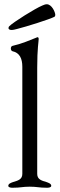

<svg xmlns="http://www.w3.org/2000/svg" viewBox="-20 -880 280 903"><path d="M34 -739C43 -739 53 -742 61 -744C105 -755 213 -789 236 -801C239 -803 240 -807 240 -810C240 -822 224 -860 200 -860C193 -860 186 -857 179 -854C145 -840 43 -776 24 -757C20 -753 20 -750 20 -747C20 -742 27 -739 34 -739ZM39 3C78 3 85 -2 120 -2C155 -2 162 3 201 3C208 3 221 2 221 -6C221 -16 209 -20 198 -24C178 -30 155 -35 155 -62V-562C155 -652 162 -686 162 -698C162 -701 160 -705 157 -705C155 -705 153 -704 151 -703C119 -691 89 -676 38 -664C34 -663 31 -658 31 -652C31 -646 34 -640 39 -639C72 -632 85 -605 85 -566V-62C85 -35 62 -30 42 -24C31 -20 19 -16 19 -6C19 2 32 3 39 3Z"/></svg>

Font: Garamond-Math
Style: Regular
Weight: 400
Version: Version 2019-08-16